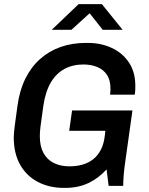

<svg xmlns="http://www.w3.org/2000/svg" viewBox="-20 -905 726 935"><path d="M291 10Q220 10 164.5 -19Q109 -48 78 -103Q47 -158 47 -236Q47 -257 53 -301.5Q59 -346 65 -389Q75 -464 103 -521Q131 -578 174.5 -617Q218 -656 274.5 -676Q331 -696 398 -696H408Q472 -696 524.5 -671.5Q577 -647 608 -600.5Q639 -554 639 -487Q639 -476 638.5 -465Q638 -454 636 -444H516Q517 -452 517.5 -459Q518 -466 518 -473Q518 -515 500.5 -541Q483 -567 453 -579Q423 -591 386 -591Q334 -591 293.5 -569Q253 -547 227 -502.5Q201 -458 191 -389Q186 -352 182.5 -327.5Q179 -303 177 -287Q175 -271 174.5 -260.5Q174 -250 174 -241Q174 -192 192 -159.5Q210 -127 242.5 -111Q275 -95 318 -95Q353 -95 382.5 -103.5Q412 -112 435 -130.5Q458 -149 472.5 -178.5Q487 -208 491 -250L493 -268H317L331 -367H625L592 -132Q586 -92 583 -59Q580 -26 580 0H509L499 -80Q460 -37 410.5 -13.5Q361 10 297 10ZM232 -760 363 -885H476L577 -760H480L402 -859H437L328 -760Z"/></svg>

Font: Chivo Medium Medium
Style: Italic
Weight: 500
Italic angle: -8.05°
Version: Version 2.002